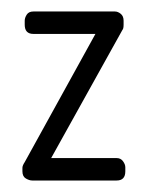

<svg xmlns="http://www.w3.org/2000/svg" viewBox="-20 -314 257 334"><path d="M183 0H36Q31 0 25 -3.5Q19 -7 19 -16V-22Q19 -26 23 -32L146 -255H38Q23 -255 23 -271V-278Q23 -283 26.5 -288.5Q30 -294 38 -294H180Q185 -294 190 -290Q195 -286 195 -278V-271Q195 -264 193 -262L69 -39H183Q190 -39 194 -33.5Q198 -28 198 -23V-16Q198 0 183 0Z"/></svg>

Font: Chathura
Style: Bold
Weight: 700
Designer: Appaji Ambarisha Darbha
Foundry: Aditya Fonts
Version: Version 1.001 2016